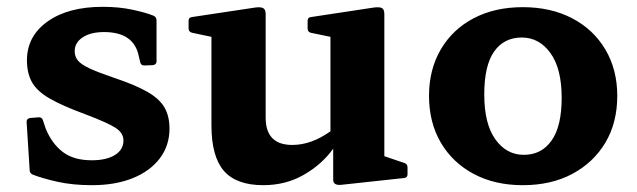

<svg xmlns="http://www.w3.org/2000/svg" viewBox="-20 -530 1869 563"><path d="M314 -302Q377 -281 412.5 -260.5Q448 -240 462.5 -214.5Q477 -189 477 -153Q477 -103 448.5 -65.5Q420 -28 369 -7.5Q318 13 250 13Q193 13 148.5 3Q104 -7 76 -18Q67 -22 67 -31L58 -173Q58 -182 68 -184L93 -186Q103 -187 106 -177L114 -153Q132 -109 164 -84.5Q196 -60 249 -60Q292 -60 317 -75.5Q342 -91 342 -118Q342 -140 319 -155Q296 -170 230 -195Q162 -220 125 -241.5Q88 -263 73.5 -289.5Q59 -316 59 -353Q59 -424 119.5 -467Q180 -510 281 -510Q329 -510 368.5 -501.5Q408 -493 430 -484Q439 -480 439 -470V-350Q439 -341 429 -339L403 -338Q393 -338 391 -348L387 -365Q373 -436 285 -436Q246 -436 222.5 -420.5Q199 -405 199 -380Q199 -364 208.5 -352.5Q218 -341 242.5 -329.5Q267 -318 314 -302Z M752 13Q673 13 636.5 -29Q600 -71 600 -163V-422L543 -434Q533 -437 533 -446V-469Q533 -479 543 -480L729 -508Q745 -510 752 -506Q759 -502 759 -488V-185Q759 -105 837 -105Q893 -105 949 -145V-422L891 -434Q882 -437 882 -446V-469Q882 -479 892 -480L1077 -508Q1094 -510 1100.5 -506Q1107 -502 1107 -488V-72L1166 -52Q1175 -49 1175 -39V-19Q1175 -9 1165 -8L980 12Q957 14 957 -3V-94Q924 -48 871 -17.5Q818 13 752 13Z M1513 13Q1431 13 1369 -20Q1307 -53 1272.5 -112Q1238 -171 1238 -249Q1238 -326 1272.5 -385Q1307 -444 1369 -476.5Q1431 -509 1513 -509Q1595 -509 1657.5 -476.5Q1720 -444 1755 -385Q1790 -326 1790 -249Q1790 -170 1755 -111.5Q1720 -53 1658 -20Q1596 13 1513 13ZM1516 -76Q1568 -76 1597.5 -118Q1627 -160 1627 -243Q1627 -329 1594 -374.5Q1561 -420 1510 -420Q1458 -420 1429 -379Q1400 -338 1400 -253Q1400 -167 1432.5 -121.5Q1465 -76 1516 -76Z"/></svg>

Font: Hahmlet
Style: Bold
Weight: 700
Designer: Minjoo Ham & Mark Frömberg
Foundry: hypertype
Version: Version 1.002; ttfautohint (v1.8.3)